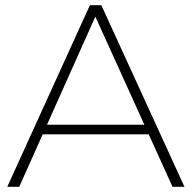

<svg xmlns="http://www.w3.org/2000/svg" viewBox="-20 -719 738 739"><path d="M326 -699H370L690 0H644L347 -655L54 0H8ZM132 -239H562V-202H132Z"/></svg>

Font: Alexandria ExtraLight
Style: Regular
Weight: 250
Designer: Mohamed Gaber
Foundry: Kief Type Foundry
Version: Version 5.100